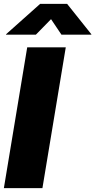

<svg xmlns="http://www.w3.org/2000/svg" viewBox="-20 -972 492 992"><path d="M319.8 -727.5 199.2 0H0L120.6 -727.5ZM165.5 -793H11.2V-794.9L187.5 -952.1H326.7L452.1 -794.9L451.7 -793H297.4L243.7 -873Z"/></svg>

Font: Inter 20pt Black
Style: Italic
Weight: 900
Italic angle: -9.3988°
Version: Version 4.001;git-66647c0bb